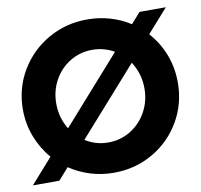

<svg xmlns="http://www.w3.org/2000/svg" viewBox="-81 -814 948 907"><g transform="rotate(-10 393.0 -360.5)"><path d="M182.6 -56.2 132.8 0H5.9L111.3 -119.1Q68.8 -168.5 45.2 -230.2Q21.5 -292 21.5 -360.4Q21.5 -461.9 71.3 -545.9Q121.1 -629.9 206.3 -678.7Q291.5 -727.5 393.6 -727.5Q450.2 -727.5 502.4 -712.4Q554.7 -697.3 599.1 -668.5L644.5 -719.7H770.5L670.9 -607.4Q715.8 -558.1 740.2 -494.6Q764.6 -431.2 764.6 -360.4Q764.6 -258.3 715.3 -174.1Q666 -89.8 581.3 -41Q496.6 7.8 393.6 7.8Q335.4 7.8 281.7 -8.8Q228 -25.4 182.6 -56.2ZM604.5 -360.4Q604.5 -396.5 594.5 -429.2Q584.5 -461.9 566.4 -489.3L282.7 -169.4Q333 -137.7 392.6 -137.7Q451.7 -137.7 500 -167.5Q548.3 -197.3 576.4 -248Q604.5 -298.8 604.5 -360.4ZM216.3 -236.8 497.6 -554.2Q448.7 -582 392.6 -582Q334.5 -582 286.1 -552.7Q237.8 -523.4 209.7 -472.9Q181.6 -422.4 181.6 -360.4Q181.6 -292.5 216.3 -236.8Z"/></g></svg>

Font: Reddit Sans Strawberry ExBold
Style: Regular
Weight: 800
Designer: Stephen Hutchings
Foundry: Reddit
Version: Version 1.013